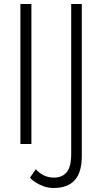

<svg xmlns="http://www.w3.org/2000/svg" viewBox="-20 -720 530 960"><path d="M159 126Q173 143 196.5 155.5Q220 168 250 168Q291 168 313.5 141Q336 114 336 50V-700H389V60Q389 142 353.5 181Q318 220 248 220Q221 220 197 211Q173 202 155 190Q137 178 130 168ZM82 -700H137V0H82Z"/></svg>

Font: Jost* Light
Style: Regular
Weight: 300
Version: Version 3.7